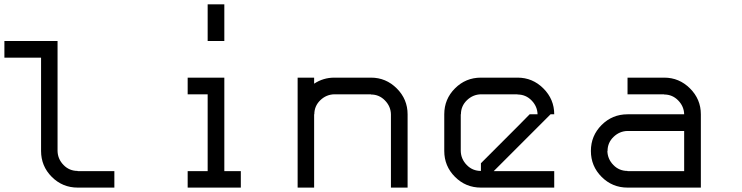

<svg xmlns="http://www.w3.org/2000/svg" viewBox="-20 -853 3373 873"><path d="M333.3 0Q264.2 0 215.4 -48.8Q166.7 -97.5 166.7 -166.7V-590.8H0V-666.7H241.7V-166.7Q242.5 -130 268.8 -102.9Q295 -75.8 333.3 -75.8V-75H500V0Z M1000 -833.3V-666.7H924.2V-833.3ZM1075 0H833.3V-75H924.2V-424.2H833.3V-500H1000V-75H1075Z M1408.3 0H1333.3V-500H1408.3V-472.5Q1450 -500 1500 -500H1666.7Q1735 -500 1784.2 -450.8Q1833.3 -401.7 1833.3 -333.3V0H1757.5V-333.3Q1756.7 -369.2 1730.4 -396.2Q1704.2 -423.3 1666.7 -423.3V-424.2H1500Q1463.3 -423.3 1436.2 -397.1Q1409.2 -370.8 1409.2 -333.3H1408.3Z M2225 -75H2500V0H2166.7Q2097.5 0 2048.8 -48.8Q2000 -97.5 2000 -166.7V-333.3Q2000 -402.5 2048.8 -451.2Q2097.5 -500 2166.7 -500H2333.3Q2401.7 -500 2450.8 -450.8Q2500 -401.7 2500 -333.3H2483.3L2316.7 -166.7ZM2166.7 -75.8V-110.8Q2196.7 -140.8 2333.3 -277.5L2388.3 -333.3H2424.2Q2423.3 -369.2 2397.1 -396.2Q2370.8 -423.3 2333.3 -423.3V-424.2H2166.7Q2130 -423.3 2102.9 -397.1Q2075.8 -370.8 2075.8 -333.3H2075V-166.7Q2075.8 -130 2102.1 -102.9Q2128.3 -75.8 2166.7 -75.8Z M3166.7 0H2833.3Q2764.2 0 2715.4 -48.8Q2666.7 -97.5 2666.7 -166.7Q2666.7 -235.8 2715.4 -284.6Q2764.2 -333.3 2833.3 -333.3H3090.8Q3090 -369.2 3063.8 -396.2Q3037.5 -423.3 3000 -423.3V-424.2H2833.3V-500H3000Q3068.3 -500 3117.5 -450.8Q3166.7 -401.7 3166.7 -333.3ZM3090.8 -75V-257.5H2833.3Q2796.7 -256.7 2769.6 -230.4Q2742.5 -204.2 2742.5 -166.7H2741.7Q2742.5 -130 2768.8 -102.9Q2795 -75.8 2833.3 -75.8V-75Z"/></svg>

Font: 0xA000-Squareish-Mono
Style: Squareish-Mono
Weight: 400
Version: Version 0.1